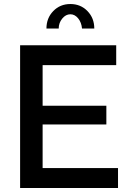

<svg xmlns="http://www.w3.org/2000/svg" viewBox="-20 -935 643 955"><path d="M272 -793H211Q211 -845 245 -880Q279 -915 330 -915Q381 -915 415 -880Q449 -845 449 -793H388Q385 -824 368.5 -844Q352 -864 330 -864Q307 -864 289.5 -842.5Q272 -821 272 -793ZM567 -99V0H80V-710H558V-611H192V-409H509V-316H192V-99Z"/></svg>

Font: Raleway-v4020 SemiBold
Style: Regular
Weight: 600
Designer: Matt McInerney, Pablo Impallari, Rodrigo Fuenzalida
Foundry: Matt McInerney, Pablo Impallari, Rodrigo Fuenzalida
Version: Version 4.020;PS 004.020;hotconv 1.0.88;makeotf.lib2.5.64775